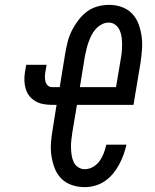

<svg xmlns="http://www.w3.org/2000/svg" viewBox="-20 -763 640 791"><path d="M329 8Q302 8 276.5 -0.5Q251 -9 233 -27Q215 -45 205.5 -69.5Q196 -94 192 -120.5Q188 -147 190 -174.5Q192 -202 197 -230L213 -331H195Q177 -331 159.5 -334Q142 -337 127 -345.5Q112 -354 101.5 -367Q91 -380 86 -396.5Q81 -413 80.5 -431Q80 -449 83 -467L88 -496H172L167 -467Q165 -457 165 -446.5Q165 -436 167.5 -426.5Q170 -417 177 -410.5Q184 -404 195 -404H226L249 -545Q253 -568 259 -591.5Q265 -615 276 -637Q287 -659 302.5 -679.5Q318 -700 338 -715Q358 -730 382 -736.5Q406 -743 430 -743Q457 -743 482 -734Q507 -725 524.5 -706.5Q542 -688 551 -663.5Q560 -639 563.5 -613Q567 -587 565 -559.5Q563 -532 559 -505L530 -331H297L278 -218Q276 -202 274 -186.5Q272 -171 272.5 -155.5Q273 -140 275 -125Q277 -110 283 -96.5Q289 -83 301.5 -74.5Q314 -66 329 -66Q347 -66 363.5 -75.5Q380 -85 390.5 -100Q401 -115 407.5 -132Q414 -149 418 -167H501Q496 -145 488.5 -124.5Q481 -104 470.5 -84.5Q460 -65 445.5 -47.5Q431 -30 412 -17Q393 -4 371.5 2Q350 8 329 8ZM309 -404H458L477 -517Q480 -533 481.5 -548.5Q483 -564 483 -579.5Q483 -595 481 -610Q479 -625 473 -638.5Q467 -652 455 -661Q443 -670 428 -670Q413 -670 399 -662.5Q385 -655 374.5 -643.5Q364 -632 357 -618Q350 -604 345 -590Q340 -576 336.5 -561.5Q333 -547 330 -533Z"/></svg>

Font: Iosevka Curly Slab ExObl
Style: Regular
Weight: 400
Width: 7
Italic angle: -9°
Monospace: yes
Designer: Belleve Invis
Foundry: Belleve Invis
Version: Version 11.1.0; ttfautohint (v1.8.3)